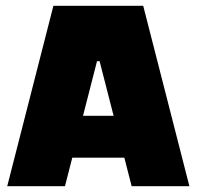

<svg xmlns="http://www.w3.org/2000/svg" viewBox="-20 -645 681 665"><path d="M5 0 165 -625H476L636 0H436L325 -433H316L205 0ZM122 -99V-244H519V-99Z"/></svg>

Font: Changa ExtraLight ExtraBold
Style: Regular
Weight: 800
Version: Version 3.002; ttfautohint (v1.8.2)